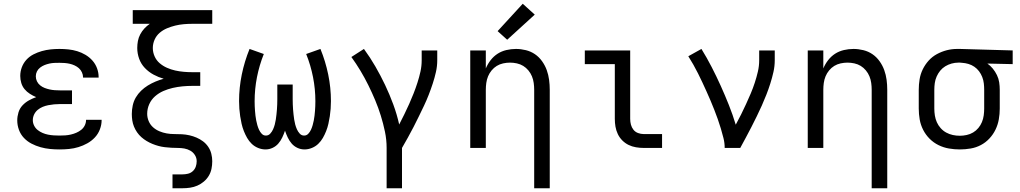

<svg xmlns="http://www.w3.org/2000/svg" viewBox="-20 -789 5440 1024"><path d="M297 8Q272 8 246.5 5.5Q221 3 196 -4Q171 -11 148 -23Q125 -35 107.5 -53.5Q90 -72 81 -96.5Q72 -121 72 -147Q72 -168 78.5 -189.5Q85 -211 100 -227Q115 -243 134 -253.5Q153 -264 173 -271Q156 -278 139.5 -288.5Q123 -299 111 -313.5Q99 -328 93.5 -346.5Q88 -365 88 -384Q88 -408 96.5 -430.5Q105 -453 121 -470.5Q137 -488 158.5 -499Q180 -510 203 -516.5Q226 -523 249.5 -525.5Q273 -528 297 -528Q321 -528 345 -525.5Q369 -523 392 -516Q415 -509 436 -496.5Q457 -484 473 -466Q489 -448 497.5 -425Q506 -402 506 -378Q506 -377 506 -376.5Q506 -376 506 -375H423Q423 -375 423 -375.5Q423 -376 423 -376Q423 -390 417 -403Q411 -416 401 -425Q391 -434 378 -440Q365 -446 351.5 -449Q338 -452 324.5 -453Q311 -454 297 -454Q284 -454 270.5 -453.5Q257 -453 243.5 -450Q230 -447 217.5 -442Q205 -437 194 -428.5Q183 -420 177 -408Q171 -396 171 -382Q171 -368 177 -355.5Q183 -343 194 -334Q205 -325 218 -320Q231 -315 244.5 -312Q258 -309 272 -308Q286 -307 300 -307H364V-234H300Q284 -234 268.5 -232.5Q253 -231 237.5 -228Q222 -225 207.5 -219Q193 -213 181 -203Q169 -193 162 -178.5Q155 -164 155 -148Q155 -148 155 -148Q155 -148 155 -148Q155 -133 162 -119Q169 -105 181 -95.5Q193 -86 207 -80Q221 -74 236 -71Q251 -68 266.5 -67Q282 -66 297 -66Q313 -66 328 -67Q343 -68 358 -71.5Q373 -75 387 -81Q401 -87 413 -96.5Q425 -106 432 -120Q439 -134 439 -150Q439 -150 439 -150Q439 -150 439 -150H522Q522 -149 522 -149Q522 -149 522 -148Q522 -123 512.5 -98.5Q503 -74 485.5 -55.5Q468 -37 445.5 -24.5Q423 -12 398.5 -4.5Q374 3 348.5 5.5Q323 8 297 8Z M900 215V141H953Q968 141 982.5 137.5Q997 134 1008 124Q1019 114 1024 100Q1029 86 1029 71Q1029 53 1019.5 38Q1010 23 995 14.5Q980 6 963 3Q946 0 928.5 0Q911 0 894 -1Q877 -2 859.5 -4Q842 -6 825.5 -10.5Q809 -15 793 -21.5Q777 -28 762 -37Q747 -46 734 -57.5Q721 -69 711 -83.5Q701 -98 694.5 -114Q688 -130 685.5 -147Q683 -164 683 -181Q683 -204 688 -227Q693 -250 704.5 -269.5Q716 -289 732.5 -305Q749 -321 768.5 -333Q788 -345 809.5 -354Q831 -363 853 -369Q825 -377 799 -391Q773 -405 752.5 -426.5Q732 -448 722 -476Q712 -504 712 -533Q712 -552 715.5 -570.5Q719 -589 728 -606Q737 -623 750 -637Q763 -651 779 -662H688V-735H1112V-662H1006Q983 -662 960 -660Q937 -658 914.5 -652.5Q892 -647 870.5 -638Q849 -629 831.5 -614Q814 -599 804.5 -577.5Q795 -556 795 -533Q795 -510 804.5 -488.5Q814 -467 831.5 -452Q849 -437 870.5 -427.5Q892 -418 914.5 -413Q937 -408 960 -406Q983 -404 1006 -404H1048V-331H1006Q980 -331 953.5 -328.5Q927 -326 901 -320Q875 -314 851 -303.5Q827 -293 807 -275.5Q787 -258 776 -233.5Q765 -209 765 -182Q765 -182 765 -182Q765 -182 765 -182Q765 -162 773 -143Q781 -124 796 -110.5Q811 -97 830 -89Q849 -81 869 -77.5Q889 -74 909.5 -74Q930 -74 950 -73Q970 -72 990 -67.5Q1010 -63 1028.5 -55Q1047 -47 1063 -35Q1079 -23 1090.5 -6Q1102 11 1107 31Q1112 51 1112 71Q1112 91 1108 111Q1104 131 1093.5 148.5Q1083 166 1067 179.5Q1051 193 1032.5 201Q1014 209 994 212Q974 215 953 215Z M1396 8Q1376 8 1356.5 0Q1337 -8 1322.5 -22Q1308 -36 1298 -53.5Q1288 -71 1280.5 -90Q1273 -109 1268.5 -129Q1264 -149 1261 -169Q1258 -189 1256.5 -209Q1255 -229 1255 -250Q1255 -321 1269.5 -391.5Q1284 -462 1311 -528L1387 -501Q1363 -441 1350.5 -377.5Q1338 -314 1338 -249Q1338 -236 1338.5 -223.5Q1339 -211 1340 -198Q1341 -185 1342.5 -172Q1344 -159 1346.5 -146.5Q1349 -134 1352.5 -121.5Q1356 -109 1361.5 -97Q1367 -85 1376 -75.5Q1385 -66 1398 -66Q1412 -66 1421.5 -76.5Q1431 -87 1436.5 -99.5Q1442 -112 1445.5 -125Q1449 -138 1451 -151.5Q1453 -165 1454.5 -178.5Q1456 -192 1457 -205.5Q1458 -219 1458.5 -232.5Q1459 -246 1459 -260V-338H1541V-260Q1541 -246 1541.5 -232.5Q1542 -219 1543 -205.5Q1544 -192 1545.5 -178.5Q1547 -165 1549 -151.5Q1551 -138 1554.5 -125Q1558 -112 1563.5 -99.5Q1569 -87 1578.5 -76.5Q1588 -66 1602 -66Q1615 -66 1624 -75.5Q1633 -85 1638.5 -97Q1644 -109 1647.5 -121.5Q1651 -134 1653.5 -146.5Q1656 -159 1657.5 -172Q1659 -185 1660 -198Q1661 -211 1661.5 -223.5Q1662 -236 1662 -249Q1662 -314 1649.5 -377.5Q1637 -441 1613 -501L1689 -528Q1716 -462 1730.5 -391.5Q1745 -321 1745 -250Q1745 -229 1743.5 -209Q1742 -189 1739 -169Q1736 -149 1731.5 -129Q1727 -109 1719.5 -90Q1712 -71 1702 -53.5Q1692 -36 1677.5 -22Q1663 -8 1643.5 0Q1624 8 1604 8Q1584 8 1566 -0.5Q1548 -9 1535.5 -23.5Q1523 -38 1514.5 -56Q1506 -74 1500 -92Q1494 -74 1485.5 -56Q1477 -38 1464.5 -23.5Q1452 -9 1434 -0.5Q1416 8 1396 8Z M2042 215V0Q2042 -44 2033 -87Q2024 -130 2011 -172Q1998 -214 1981 -254.5Q1964 -295 1944.5 -334.5Q1925 -374 1902.5 -411.5Q1880 -449 1854 -485L1921 -528Q1954 -483 1982 -434.5Q2010 -386 2034 -335.5Q2058 -285 2077.5 -232Q2097 -179 2109 -125Q2123 -152 2136.5 -179.5Q2150 -207 2162.5 -235Q2175 -263 2186 -291Q2197 -319 2206.5 -348.5Q2216 -378 2222.5 -407.5Q2229 -437 2229 -468V-520H2312V-468Q2312 -436 2305 -405Q2298 -374 2288 -343.5Q2278 -313 2266.5 -283.5Q2255 -254 2241.5 -225.5Q2228 -197 2214 -168.5Q2200 -140 2185.5 -111.5Q2171 -83 2155.5 -55.5Q2140 -28 2124 0V215Z M2829 215V-310Q2829 -328 2826.5 -346.5Q2824 -365 2817 -382Q2810 -399 2798 -413.5Q2786 -428 2770.5 -437.5Q2755 -447 2736.5 -451Q2718 -455 2700 -455Q2682 -455 2663.5 -451Q2645 -447 2629.5 -437.5Q2614 -428 2602 -413.5Q2590 -399 2583 -382Q2576 -365 2573.5 -346.5Q2571 -328 2571 -310V0H2488V-520H2571V-424Q2581 -448 2597 -468.5Q2613 -489 2634 -502.5Q2655 -516 2680.5 -522Q2706 -528 2732 -528Q2758 -528 2784.5 -521.5Q2811 -515 2833 -500Q2855 -485 2871 -462.5Q2887 -440 2896 -415Q2905 -390 2908.5 -363.5Q2912 -337 2912 -310V215ZM2685 -577 2634 -623 2768 -769 2832 -711Z M3413 0Q3393 0 3372 -3.5Q3351 -7 3332.5 -16Q3314 -25 3299 -40Q3284 -55 3275 -74Q3266 -93 3262.5 -113.5Q3259 -134 3259 -155V-447H3099V-520H3341V-155Q3341 -139 3345 -124Q3349 -109 3358.5 -97Q3368 -85 3383 -79.5Q3398 -74 3413 -74H3511V0Z M3845 0Q3845 -27 3838.5 -52.5Q3832 -78 3824.5 -103.5Q3817 -129 3808 -154Q3799 -179 3789.5 -203.5Q3780 -228 3769.5 -252.5Q3759 -277 3748 -301.5Q3737 -326 3726 -349.5Q3715 -373 3703 -397Q3691 -421 3678 -444Q3665 -467 3651 -489L3721 -528Q3750 -481 3775.5 -431.5Q3801 -382 3824 -331Q3847 -280 3867.5 -228.5Q3888 -177 3904 -124Q3919 -151 3932.5 -178.5Q3946 -206 3959 -234Q3972 -262 3984 -290.5Q3996 -319 4005.5 -348Q4015 -377 4022 -407Q4029 -437 4029 -468V-520H4112V-468Q4112 -436 4105 -405Q4098 -374 4088.5 -344Q4079 -314 4067.5 -284.5Q4056 -255 4043 -226Q4030 -197 4016 -168.5Q4002 -140 3987.5 -111.5Q3973 -83 3958 -55.5Q3943 -28 3928 0Z M4629 215V-310Q4629 -328 4626.5 -346.5Q4624 -365 4617 -382Q4610 -399 4598 -413.5Q4586 -428 4570.5 -437.5Q4555 -447 4536.5 -451Q4518 -455 4500 -455Q4482 -455 4463.5 -451Q4445 -447 4429.5 -437.5Q4414 -428 4402 -413.5Q4390 -399 4383 -382Q4376 -365 4373.5 -346.5Q4371 -328 4371 -310V0H4288V-520H4371V-424Q4381 -448 4397 -468.5Q4413 -489 4434 -502.5Q4455 -516 4480.5 -522Q4506 -528 4532 -528Q4558 -528 4584.5 -521.5Q4611 -515 4633 -500Q4655 -485 4671 -462.5Q4687 -440 4696 -415Q4705 -390 4708.5 -363.5Q4712 -337 4712 -310V215Z M5099 8Q5070 8 5041 3Q5012 -2 4985.5 -15Q4959 -28 4938 -49Q4917 -70 4903.5 -96.5Q4890 -123 4885 -152Q4880 -181 4880 -210V-310Q4880 -338 4884.5 -366Q4889 -394 4901.5 -419.5Q4914 -445 4933 -466Q4952 -487 4977 -500.5Q5002 -514 5029 -521Q5056 -528 5085 -528Q5088 -528 5092 -528Q5096 -528 5100 -528L5381 -520V-447L5246 -450Q5262 -439 5275 -423Q5288 -407 5297 -388.5Q5306 -370 5309 -350Q5312 -330 5312 -310V-210Q5312 -181 5307 -152.5Q5302 -124 5289.5 -98Q5277 -72 5257 -50.5Q5237 -29 5211.5 -15.5Q5186 -2 5157 3Q5128 8 5099 8ZM5099 -65Q5117 -65 5135.5 -69Q5154 -73 5170 -82.5Q5186 -92 5198 -106.5Q5210 -121 5217 -138Q5224 -155 5226.5 -173.5Q5229 -192 5229 -210V-310Q5229 -327 5227 -344.5Q5225 -362 5218.5 -378.5Q5212 -395 5201.5 -409Q5191 -423 5176.5 -433Q5162 -443 5145 -448Q5128 -453 5111 -454L5100 -455Q5098 -455 5095.5 -455Q5093 -455 5091 -455Q5073 -455 5055 -450Q5037 -445 5021.5 -435.5Q5006 -426 4994.5 -412Q4983 -398 4975.5 -381Q4968 -364 4965.5 -346Q4963 -328 4963 -310V-210Q4963 -191 4966 -172.5Q4969 -154 4976.5 -137Q4984 -120 4997 -105.5Q5010 -91 5026.5 -82Q5043 -73 5061.5 -69Q5080 -65 5099 -65Z"/></svg>

Font: Iosevka Meiseki Sans
Style: Regular
Weight: 400
Monospace: yes
Designer: Belleve Invis
Foundry: Belleve Invis
Version: Version 11.2.6; ttfautohint (v1.8.4)